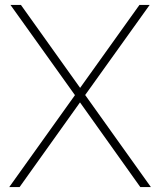

<svg xmlns="http://www.w3.org/2000/svg" viewBox="-20 -760 651 780"><path d="M550 0 305 -344 284.5 -373.5 22.5 -740H65L305.5 -403L326 -374L593 0ZM17.5 0 284.5 -373.5 305.5 -403 546.5 -740H588L326 -374L305 -344L59.5 0Z"/></svg>

Font: Encode Sans Condensed Thin Thin
Style: Regular
Weight: 250
Version: Version 3.002